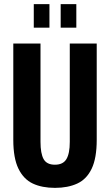

<svg xmlns="http://www.w3.org/2000/svg" viewBox="-20 -898 533 930"><path d="M246.4 12Q183.7 12 139 -8.9Q94.3 -29.9 69.3 -81Q44.4 -132.2 44.4 -220.6V-687.2H176.2V-210.8Q176.2 -154.5 191.3 -127.3Q206.5 -100.2 246 -100.2Q285.4 -100.2 301.7 -127.3Q318 -154.5 318 -210.8V-687.2H448.5V-220.6Q448.5 -132.2 424.1 -81Q399.7 -29.9 354.2 -8.9Q308.7 12 246.4 12ZM143.6 -764V-878H219.5V-764ZM273.9 -764V-878H349.7V-764Z"/></svg>

Font: Archivo SemiBold ExtraCondensed
Style: Regular
Weight: 600
Width: 2
Version: Version 2.001